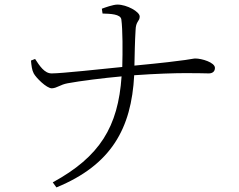

<svg xmlns="http://www.w3.org/2000/svg" viewBox="-20 -770 1040 837"><path d="M115 -506C117 -485 119 -465 127 -450C137 -431 183 -385 206 -385C229 -386 242 -401 275 -407C328 -417 432 -430 510 -437C495 -217 415 -87 210 25L226 47C465 -51 553 -210 565 -442C763 -456 858 -450 890 -450C906 -450 917 -458 917 -474C917 -498 859 -515 832 -515C816 -515 818 -508 566 -484C567 -531 568 -591 571 -638C572 -679 589 -676 589 -698C589 -719 533 -750 492 -750C473 -750 437 -737 424 -732L427 -711C460 -710 506 -709 509 -685C515 -641 515 -545 513 -478C424 -469 248 -450 206 -450C174 -449 152 -484 133 -513Z"/></svg>

Font: Noto Serif CJK KR Light
Style: Regular
Weight: 300
Designer: Ryoko NISHIZUKA 西塚涼子 (kana & ideographs); Frank Grießhammer (Latin, Greek & Cyrillic); Wenlong ZHANG 张文龙 (bopomofo); San
Foundry: Adobe
Version: Version 2.001;hotconv 1.1.0;makeotfexe 2.6.0